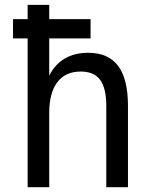

<svg xmlns="http://www.w3.org/2000/svg" viewBox="-20 -780 642 800"><path d="M95.2 -620.1H34.2V-700.2H95.2V-759.8H185.1V-700.2H357.4V-620.1H185.1V-464.8Q209 -512.2 250 -536.1Q291 -560.1 347.2 -560.1Q431.2 -560.1 472.2 -505.4Q513.2 -450.7 513.2 -338.9V0H422.9V-338.9Q422.9 -412.6 397.2 -447.3Q371.6 -481.9 316.4 -481.9Q252.4 -481.9 218.8 -437.5Q185.1 -393.1 185.1 -309.1V0H95.2Z"/></svg>

Font: Hack
Style: Regular
Weight: 400
Monospace: yes
Designer: Christopher Simpkins
Foundry: Christopher Simpkins
Version: Version 2.019; ttfautohint (v1.4.1) -l 4 -r 80 -G 350 -x 0 -